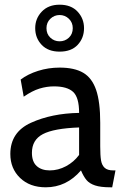

<svg xmlns="http://www.w3.org/2000/svg" viewBox="-20 -788 520 818"><path d="M24 -132Q24 -225 112 -265Q200 -305 317 -307Q317 -373 291.5 -396.5Q266 -420 210 -420Q179 -420 148 -410.5Q117 -401 81 -376L68 -449Q98 -472 142 -486Q186 -500 234 -500Q297 -500 334.5 -478Q372 -456 389.5 -405Q407 -354 407 -265V-165Q407 -125 410.5 -104.5Q414 -84 426 -73Q438 -62 463 -62H472L458 10H451Q409 10 385 2Q361 -6 348.5 -21Q336 -36 325 -62Q263 10 175 10Q107 10 65.5 -30Q24 -70 24 -132ZM317 -128V-245Q209 -241 162.5 -216.5Q116 -192 116 -137Q116 -99 136.5 -80.5Q157 -62 192 -62Q228 -62 261.5 -80Q295 -98 317 -128ZM130 -668Q130 -709 158 -738.5Q186 -768 234 -768Q283 -768 310.5 -738.5Q338 -709 338 -668Q338 -626 311 -597Q284 -568 234 -568Q185 -568 157.5 -597Q130 -626 130 -668ZM290 -668Q290 -692 273.5 -708Q257 -724 234 -724Q211 -724 194.5 -708Q178 -692 178 -668Q178 -643 194.5 -627.5Q211 -612 234 -612Q257 -612 273.5 -627.5Q290 -643 290 -668Z"/></svg>

Font: Cabin
Style: Regular
Weight: 400
Designer: Pablo Impallari
Foundry: Pablo Impallari. http://www.impallari.com Igino Marini. http://www.ikern.com
Version: Version 2.200